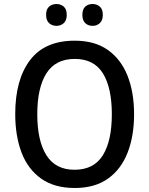

<svg xmlns="http://www.w3.org/2000/svg" viewBox="-20 -928 744 958"><path d="M649 -358Q649 -249 616.5 -166Q584 -83 518.5 -36.5Q453 10 353 10Q251 10 185 -37Q119 -84 87.5 -167Q56 -250 56 -359Q56 -530 129.5 -627.5Q203 -725 353 -725Q453 -725 518.5 -678.5Q584 -632 616.5 -549.5Q649 -467 649 -358ZM166 -358Q166 -226 211.5 -153.5Q257 -81 352 -81Q448 -81 493 -153Q538 -225 538 -358Q538 -490 493.5 -562Q449 -634 353 -634Q257 -634 211.5 -562Q166 -490 166 -358ZM210 -854Q210 -882 225 -895Q240 -908 262 -908Q283 -908 298 -895Q313 -882 313 -854Q313 -826 298 -812.5Q283 -799 262 -799Q240 -799 225 -812.5Q210 -826 210 -854ZM391 -854Q391 -882 405.5 -895Q420 -908 442 -908Q463 -908 478 -895Q493 -882 493 -854Q493 -826 478 -812.5Q463 -799 442 -799Q420 -799 405.5 -812.5Q391 -826 391 -854Z"/></svg>

Font: Noto Sans Malayalam SemiCondensed Medium
Style: Regular
Weight: 500
Width: 4
Designer: Jelle Bosma - Monotype Design Team
Foundry: Monotype Imaging Inc.
Version: Version 2.104; ttfautohint (v1.8.4.7-5d5b)